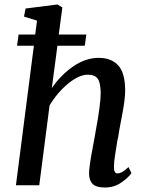

<svg xmlns="http://www.w3.org/2000/svg" viewBox="-20 -826 655 856"><path d="M420 -568Q477 -568 507.5 -534Q538 -500 538 -422Q538 -386 526 -321.5Q514 -257 512 -247Q510 -231 507.5 -218.5Q505 -206 503 -197Q498 -166 493 -134Q488 -102 488 -82Q488 -53 503 -53Q514 -53 524.5 -59Q535 -65 553 -81L566 -54Q552 -34 520.5 -12Q489 10 447 10Q409 10 393 -6Q377 -22 377 -53Q377 -82 393 -166L403 -220L407 -244Q429 -361 429 -413Q428 -459 415 -476Q402 -493 372 -493Q332 -493 283.5 -453Q235 -413 201 -356L155 0H51L131 -622H56L63 -672H137L145 -734L87 -752L94 -788L236 -806L258 -793L242 -672H365L358 -622H236L211 -433Q251 -492 306.5 -530Q362 -568 420 -568Z"/></svg>

Font: Koeln Type Serif
Style: Italic
Weight: 400
Italic angle: -8°
Designer: Eben Sorkin
Foundry: Eben Sorkin
Version: Version 2.002